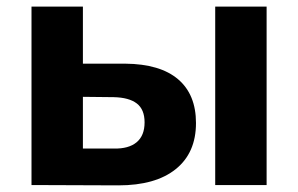

<svg xmlns="http://www.w3.org/2000/svg" viewBox="-20 -558 899 579"><path d="M571 -187Q571 -97 510 -48Q449 1 337 1L75 0V-538H230V-366H358Q463 -365 517 -319Q571 -273 571 -187ZM629 -538H784V0H629ZM416 -189Q416 -228 392.5 -246Q369 -264 323 -265L230 -266V-110H323Q368 -109 392 -129Q416 -149 416 -189Z"/></svg>

Font: Montserrat-Bold
Style: Bold
Weight: 700
Version: Version 7.200